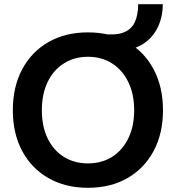

<svg xmlns="http://www.w3.org/2000/svg" viewBox="-20 -876 836 913"><path d="M398 17Q291 17 210.5 -29Q130 -75 85.5 -158Q41 -241 41 -352Q41 -463 85.5 -546.5Q130 -630 210.5 -676Q291 -722 398 -722Q506 -722 586 -676Q666 -630 710.5 -546.5Q755 -463 755 -352Q755 -241 710.5 -158Q666 -75 586 -29Q506 17 398 17ZM398 -99Q464 -99 513.5 -130.5Q563 -162 590.5 -219Q618 -276 618 -352Q618 -428 590.5 -485Q563 -542 513.5 -574Q464 -606 398 -606Q333 -606 283 -574Q233 -542 206 -485Q179 -428 179 -352Q179 -276 206 -219Q233 -162 283 -130.5Q333 -99 398 -99ZM464 -715Q528 -707 566 -721Q604 -735 620.5 -769.5Q637 -804 637 -856H754Q754 -790 726 -738Q698 -686 645.5 -658.5Q593 -631 516 -639Z"/></svg>

Font: TikTok Sans 24pt SemiBold
Style: Regular
Weight: 600
Version: Version 4.000